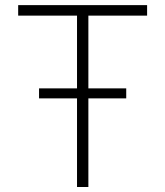

<svg xmlns="http://www.w3.org/2000/svg" viewBox="-20 -748 661 768"><path d="M52.7 -685.5V-727.5H568.4V-685.5H333.5V0H288.1V-685.5ZM136.2 -354.5V-394.5H484.9V-354.5Z"/></svg>

Font: Inter 17pt ExtraLight
Style: Regular
Weight: 250
Version: Version 4.001;git-66647c0bb